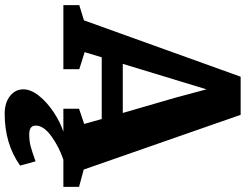

<svg xmlns="http://www.w3.org/2000/svg" viewBox="-134 -664 1049 821"><g transform="rotate(90 390.5 -253.5)"><path d="M67 -88 308 -758H471L705 -87L779 -67V0H663Q609 18 563 51Q517 84 517 118Q517 146 554 146Q583 146 605.5 140Q628 134 670 119L688 185Q595 251 466 251Q420 251 391 228.5Q362 206 362 171Q362 139 389.5 104.5Q417 70 459 42Q501 14 543 0H445V-67L510 -89L489 -164H225L203 -91L276 -68V0H2V-68ZM398 -478 362 -612 253 -254H463Z"/></g></svg>

Font: Martel Heavy
Style: Regular
Weight: 900
Designer: Dan Reynolds
Foundry: Dan Reynolds
Version: Version 1.001; ttfautohint (v1.1) -l 5 -r 5 -G 72 -x 0 -D la